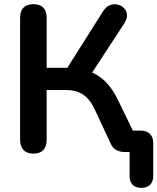

<svg xmlns="http://www.w3.org/2000/svg" viewBox="-20 -733 759 926"><path d="M662 173Q634 173 619.5 158Q605 143 605 115V-20L621 0H578Q561 0 543 -8.5Q525 -17 515 -38L438 -203Q414 -255 380.5 -277Q347 -299 297 -299H205V-58Q205 -27 189 -9.5Q173 8 141 8Q110 8 93.5 -9.5Q77 -27 77 -58V-648Q77 -680 93.5 -696.5Q110 -713 141 -713Q172 -713 188.5 -696.5Q205 -680 205 -648V-406H319L294 -389L478 -680Q492 -701 510.5 -708Q529 -715 547 -711Q565 -707 578 -694Q591 -681 592.5 -662Q594 -643 580 -621L412 -364L362 -401Q427 -391 472 -354Q517 -317 549 -251L646 -51L593 -103H658Q687 -103 703 -87.5Q719 -72 719 -43V115Q719 143 704 158Q689 173 662 173Z"/></svg>

Font: Nunito ExtraLight
Style: Regular
Weight: 200
Designer: Vernon Adams
Foundry: Vernon Adams
Version: Version 3.602